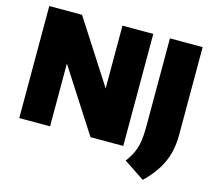

<svg xmlns="http://www.w3.org/2000/svg" viewBox="-124 -894 1370 1225"><g transform="rotate(15 561.0 -281.5)"><path d="M54.5 0V-740H271L571 -274H538V-740H741.5V0H525L225 -466H258V0ZM917.5 177 780.5 86Q808 50 823.5 15Q839 -20 845.2 -60.2Q851.5 -100.5 851.5 -152V-740H1067.5V-160Q1067.5 -97.5 1053.5 -41.2Q1039.5 15 1006.5 68.8Q973.5 122.5 917.5 177Z"/></g></svg>

Font: Encode Sans Condensed Thin Black
Style: Regular
Weight: 900
Version: Version 3.002